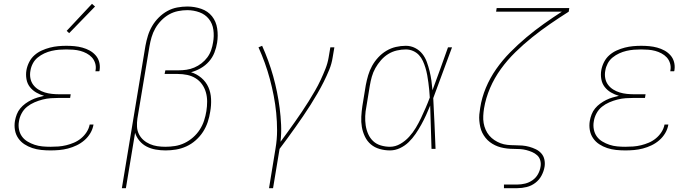

<svg xmlns="http://www.w3.org/2000/svg" viewBox="-20 -777 3640 1002"><path d="M243 8Q219 8 195 5.5Q171 3 148.5 -4.5Q126 -12 107 -24.5Q88 -37 75 -56Q62 -75 58 -98.5Q54 -122 58 -146Q61 -163 67.5 -180Q74 -197 85.5 -211Q97 -225 112 -236Q127 -247 143 -255Q159 -263 176 -268Q193 -273 210 -277Q188 -283 168.5 -294.5Q149 -306 135.5 -323.5Q122 -341 118 -364.5Q114 -388 118 -411Q122 -433 132.5 -453.5Q143 -474 160 -489Q177 -504 198 -513.5Q219 -523 240.5 -528.5Q262 -534 283.5 -536Q305 -538 326 -538Q348 -538 369 -536Q390 -534 410 -528.5Q430 -523 447.5 -513.5Q465 -504 478.5 -489Q492 -474 497.5 -454Q503 -434 500 -413Q500 -411 499.5 -409Q499 -407 498 -405H478Q478 -407 478.5 -408.5Q479 -410 479 -412Q482 -430 476.5 -447.5Q471 -465 459.5 -477.5Q448 -490 432 -498.5Q416 -507 399 -511.5Q382 -516 363.5 -517.5Q345 -519 326 -519Q307 -519 288 -517.5Q269 -516 249.5 -511.5Q230 -507 211.5 -498.5Q193 -490 177 -477Q161 -464 151.5 -446Q142 -428 139 -409Q135 -389 138.5 -369.5Q142 -350 153 -335Q164 -320 180 -310Q196 -300 214 -294.5Q232 -289 251.5 -287Q271 -285 291 -285H349L346 -266H288Q267 -266 245.5 -264.5Q224 -263 202.5 -257.5Q181 -252 160 -243Q139 -234 121.5 -220Q104 -206 93 -185.5Q82 -165 79 -144Q75 -123 79 -102Q83 -81 94.5 -65Q106 -49 123.5 -38.5Q141 -28 160.5 -21.5Q180 -15 201 -13Q222 -11 243 -11Q264 -11 284.5 -12.5Q305 -14 325.5 -19Q346 -24 366 -32.5Q386 -41 403 -55Q420 -69 432 -87.5Q444 -106 448 -127H468Q464 -103 451.5 -82Q439 -61 420.5 -45Q402 -29 380 -18.5Q358 -8 335 -2Q312 4 289 6Q266 8 243 8ZM341 -604 328 -616 460 -757 476 -743Z M616 205 739 -538Q744 -565 752 -591Q760 -617 774 -641Q788 -665 808.5 -685.5Q829 -706 853.5 -719.5Q878 -733 905 -738Q932 -743 958 -743Q995 -743 1030 -731Q1065 -719 1086.5 -692Q1108 -665 1113.5 -628Q1119 -591 1113 -554Q1109 -528 1099 -502.5Q1089 -477 1070.5 -456Q1052 -435 1027.5 -421Q1003 -407 977 -400Q1007 -391 1031 -370.5Q1055 -350 1067.5 -322Q1080 -294 1081.5 -260.5Q1083 -227 1077 -194Q1073 -167 1064 -140Q1055 -113 1039.5 -89Q1024 -65 1001.5 -45Q979 -25 952.5 -13Q926 -1 898.5 3.5Q871 8 844 8Q818 8 792.5 3.5Q767 -1 745.5 -12Q724 -23 708 -42Q692 -61 685 -84L637 205ZM843 -11Q868 -11 893.5 -15Q919 -19 943 -30.5Q967 -42 987.5 -60Q1008 -78 1022.5 -100.5Q1037 -123 1045 -147.5Q1053 -172 1057 -197Q1061 -222 1061 -247Q1061 -272 1054.5 -295Q1048 -318 1034.5 -337Q1021 -356 1001 -368.5Q981 -381 957 -386Q933 -391 908 -391H839L843 -410H912Q932 -410 953 -413Q974 -416 994 -424.5Q1014 -433 1031.5 -446.5Q1049 -460 1062 -477.5Q1075 -495 1082 -515.5Q1089 -536 1092 -556Q1098 -589 1093.5 -621.5Q1089 -654 1070 -678Q1051 -702 1020.5 -713Q990 -724 957 -724Q934 -724 909 -719Q884 -714 862 -701.5Q840 -689 821.5 -670Q803 -651 790.5 -629Q778 -607 771 -583Q764 -559 760 -535L697 -158Q694 -137 695 -116Q696 -95 705 -77Q714 -59 729 -46Q744 -33 762.5 -25Q781 -17 801.5 -14Q822 -11 843 -11Z M1384 205 1418 -3Q1426 -50 1426 -96Q1426 -142 1421.5 -187.5Q1417 -233 1408.5 -277Q1400 -321 1388.5 -364Q1377 -407 1362 -448.5Q1347 -490 1329 -530L1348 -538Q1365 -500 1379.5 -460.5Q1394 -421 1405.5 -380Q1417 -339 1425.5 -297Q1434 -255 1439.5 -212.5Q1445 -170 1447 -126Q1449 -82 1444 -37Q1463 -63 1482 -89Q1501 -115 1519.5 -141.5Q1538 -168 1556 -194.5Q1574 -221 1591 -248.5Q1608 -276 1624 -303.5Q1640 -331 1653.5 -360Q1667 -389 1678.5 -418Q1690 -447 1695 -477L1704 -530H1725L1716 -477Q1711 -444 1698 -412.5Q1685 -381 1669.5 -350Q1654 -319 1636.5 -289Q1619 -259 1600.5 -229.5Q1582 -200 1562 -171Q1542 -142 1522 -113.5Q1502 -85 1481 -56.5Q1460 -28 1439 0L1405 205Z M2015 8Q1988 8 1961.5 0.5Q1935 -7 1915.5 -23.5Q1896 -40 1884.5 -64Q1873 -88 1868.5 -114Q1864 -140 1865.5 -168Q1867 -196 1871 -223L1889 -333Q1894 -359 1901.5 -384.5Q1909 -410 1922 -433.5Q1935 -457 1954 -477.5Q1973 -498 1996.5 -512Q2020 -526 2046 -532Q2072 -538 2098 -538Q2124 -538 2146.5 -526.5Q2169 -515 2184 -496Q2199 -477 2207.5 -453.5Q2216 -430 2222 -405.5Q2228 -381 2231.5 -356Q2235 -331 2237 -306Q2258 -362 2278 -418Q2298 -474 2318 -530H2339Q2314 -464 2290 -397.5Q2266 -331 2241 -265Q2245 -199 2247.5 -132.5Q2250 -66 2253 0H2232Q2230 -57 2228.5 -113.5Q2227 -170 2225 -226Q2215 -201 2203.5 -176Q2192 -151 2178.5 -126.5Q2165 -102 2149 -78.5Q2133 -55 2113 -35.5Q2093 -16 2067.5 -4Q2042 8 2015 8ZM2015 -11Q2043 -11 2069 -26Q2095 -41 2115 -63Q2135 -85 2150 -110Q2165 -135 2177.5 -161.5Q2190 -188 2201.5 -214.5Q2213 -241 2223 -268Q2222 -288 2220 -307.5Q2218 -327 2215.5 -346.5Q2213 -366 2209.5 -385Q2206 -404 2200.5 -422.5Q2195 -441 2187 -458.5Q2179 -476 2166.5 -489.5Q2154 -503 2136 -511Q2118 -519 2098 -519Q2075 -519 2051 -513.5Q2027 -508 2006 -495Q1985 -482 1968 -462.5Q1951 -443 1939 -421.5Q1927 -400 1920.5 -377Q1914 -354 1910 -330L1892 -220Q1887 -196 1886 -171Q1885 -146 1888.5 -122.5Q1892 -99 1901.5 -77.5Q1911 -56 1927.5 -40.5Q1944 -25 1967.5 -18Q1991 -11 2015 -11Z M2610 205V186H2680Q2700 186 2720.5 181Q2741 176 2759 163.5Q2777 151 2787.5 132Q2798 113 2801 93Q2804 76 2799.5 60Q2795 44 2783.5 33.5Q2772 23 2757 16.5Q2742 10 2726 6Q2710 2 2693.5 1Q2677 0 2660 0Q2643 0 2626 -2Q2609 -4 2593.5 -8Q2578 -12 2563.5 -19Q2549 -26 2536.5 -35.5Q2524 -45 2514 -57.5Q2504 -70 2497 -84Q2490 -98 2486.5 -114Q2483 -130 2481.5 -146.5Q2480 -163 2481.5 -180Q2483 -197 2486 -214Q2486 -214 2486 -214Q2486 -214 2486 -214Q2494 -267 2515.5 -318.5Q2537 -370 2569.5 -416.5Q2602 -463 2642.5 -504Q2683 -545 2727 -582Q2771 -619 2817.5 -652Q2864 -685 2912 -716H2569L2572 -735H2951L2948 -716Q2899 -685 2851 -652Q2803 -619 2757.5 -582.5Q2712 -546 2670 -505Q2628 -464 2594 -417Q2560 -370 2537.5 -317.5Q2515 -265 2506 -211Q2503 -192 2502 -172.5Q2501 -153 2504 -135Q2507 -117 2514.5 -100Q2522 -83 2533.5 -69.5Q2545 -56 2560 -46Q2575 -36 2592 -29.5Q2609 -23 2628 -21Q2647 -19 2666.5 -19Q2686 -19 2705 -17.5Q2724 -16 2742 -11Q2760 -6 2776.5 2Q2793 10 2805 23.5Q2817 37 2821 55.5Q2825 74 2822 93Q2818 117 2806 139.5Q2794 162 2773.5 177.5Q2753 193 2728.5 199Q2704 205 2680 205Z M3243 8Q3219 8 3195 5.5Q3171 3 3148.5 -4.5Q3126 -12 3107 -24.5Q3088 -37 3075 -56Q3062 -75 3058 -98.5Q3054 -122 3058 -146Q3061 -163 3067.5 -180Q3074 -197 3085.5 -211Q3097 -225 3112 -236Q3127 -247 3143 -255Q3159 -263 3176 -268Q3193 -273 3210 -277Q3188 -283 3168.5 -294.5Q3149 -306 3135.5 -323.5Q3122 -341 3118 -364.5Q3114 -388 3118 -411Q3122 -433 3132.5 -453.5Q3143 -474 3160 -489Q3177 -504 3198 -513.5Q3219 -523 3240.5 -528.5Q3262 -534 3283.5 -536Q3305 -538 3326 -538Q3348 -538 3369 -536Q3390 -534 3410 -528.5Q3430 -523 3447.5 -513.5Q3465 -504 3478.5 -489Q3492 -474 3497.5 -454Q3503 -434 3500 -413Q3500 -411 3499.5 -409Q3499 -407 3498 -405H3478Q3478 -407 3478.5 -408.5Q3479 -410 3479 -412Q3482 -430 3476.5 -447.5Q3471 -465 3459.5 -477.5Q3448 -490 3432 -498.5Q3416 -507 3399 -511.5Q3382 -516 3363.5 -517.5Q3345 -519 3326 -519Q3307 -519 3288 -517.5Q3269 -516 3249.5 -511.5Q3230 -507 3211.5 -498.5Q3193 -490 3177 -477Q3161 -464 3151.5 -446Q3142 -428 3139 -409Q3135 -389 3138.5 -369.5Q3142 -350 3153 -335Q3164 -320 3180 -310Q3196 -300 3214 -294.5Q3232 -289 3251.5 -287Q3271 -285 3291 -285H3349L3346 -266H3288Q3267 -266 3245.5 -264.5Q3224 -263 3202.5 -257.5Q3181 -252 3160 -243Q3139 -234 3121.5 -220Q3104 -206 3093 -185.5Q3082 -165 3079 -144Q3075 -123 3079 -102Q3083 -81 3094.5 -65Q3106 -49 3123.5 -38.5Q3141 -28 3160.5 -21.5Q3180 -15 3201 -13Q3222 -11 3243 -11Q3264 -11 3284.5 -12.5Q3305 -14 3325.5 -19Q3346 -24 3366 -32.5Q3386 -41 3403 -55Q3420 -69 3432 -87.5Q3444 -106 3448 -127H3468Q3464 -103 3451.5 -82Q3439 -61 3420.5 -45Q3402 -29 3380 -18.5Q3358 -8 3335 -2Q3312 4 3289 6Q3266 8 3243 8Z"/></svg>

Font: Iosevka Curly Slab ThExObl
Style: Regular
Weight: 100
Width: 7
Italic angle: -9°
Monospace: yes
Designer: Belleve Invis
Foundry: Belleve Invis
Version: Version 11.1.0; ttfautohint (v1.8.3)